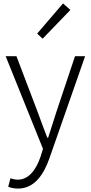

<svg xmlns="http://www.w3.org/2000/svg" viewBox="-20 -861 530 1121"><path d="M85 240C183 240 237 154 269 62L477 -533H418L309 -207C294 -161 277 -105 261 -57H256C237 -105 217 -161 200 -207L76 -533H13L231 8L217 53C191 130 148 188 84 188C69 188 52 184 41 180L28 229C43 236 64 240 85 240ZM229 -635 391 -803 348 -841 197 -665Z"/></svg>

Font: Noto Sans CJK Light
Style: Regular
Weight: 300
Designer: Ryoko NISHIZUKA (kana & ideographs); Paul D. Hunt (Latin, Greek & Cyrillic); Wenlong ZHANG (bopomofo); Sandoll Communica
Foundry: Adobe Systems Incorporated
Version: Version 1.000;PS 1;hotconv 1.0.78;makeotf.lib2.5.61930